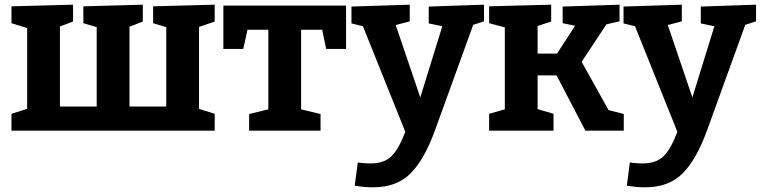

<svg xmlns="http://www.w3.org/2000/svg" viewBox="-20 -558 3249 820"><path d="M897 -538V-466L830 -443V-93L897 -72V0H29V-72L96 -93V-438L29 -459V-531L292 -538V-466L236 -445V-103H393V-442L336 -459V-531L590 -538V-466L533 -444V-103H690V-442L634 -459V-531Z M934 -349V-534H1458V-349H1373L1356 -431H1266V-91L1349 -71V0H1044V-71L1126 -91V-431H1037L1019 -349Z M2047 -538V-467L2001 -452L1838 -2Q1793 122 1734 182Q1675 242 1573 242Q1536 242 1495 235L1508 136Q1536 140 1563 140Q1620 140 1651.5 109.5Q1683 79 1711 5L1530 -446L1481 -458V-530L1730 -538V-467L1670 -451L1775 -142L1869 -446L1811 -458V-530Z M2464 -294 2579 -88 2644 -71V0H2480L2357 -236H2276V-92L2344 -72V0H2069V-72L2136 -91V-441L2069 -459V-531L2334 -538V-466L2276 -447V-329H2359L2436 -448L2383 -459V-530L2626 -538V-467L2570 -454Z M3209 -538V-467L3163 -452L3000 -2Q2955 122 2896 182Q2837 242 2735 242Q2698 242 2657 235L2670 136Q2698 140 2725 140Q2782 140 2813.5 109.5Q2845 79 2873 5L2692 -446L2643 -458V-530L2892 -538V-467L2832 -451L2937 -142L3031 -446L2973 -458V-530Z"/></svg>

Font: Bitter Pro
Style: Bold
Weight: 700
Designer: Sol Matas, and Bitter project Authors
Foundry: Sol Matas
Version: Version 1.010